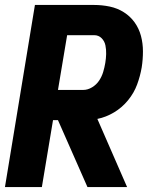

<svg xmlns="http://www.w3.org/2000/svg" viewBox="-20 -755 616 775"><path d="M0 0H149L194 -270H214L333 0H493L373 -275Q408 -282 440.5 -301.5Q473 -321 497 -350.5Q521 -380 533.5 -414Q546 -448 552 -483Q557 -515 557 -547.5Q557 -580 549 -610Q541 -640 523.5 -664.5Q506 -689 480 -705.5Q454 -722 423 -728.5Q392 -735 359 -735H121ZM214 -392 251 -613H360Q378 -613 390 -601Q402 -589 405.5 -572Q409 -555 408.5 -537Q408 -519 405 -501Q402 -483 396.5 -464.5Q391 -446 380 -429.5Q369 -413 351.5 -402.5Q334 -392 316 -392Z"/></svg>

Font: Iosevka Sparkle Heavy
Style: Italic
Weight: 900
Italic angle: -9°
Designer: Belleve Invis
Foundry: Belleve Invis
Version: Version 4.5.0; ttfautohint (v1.8.3)